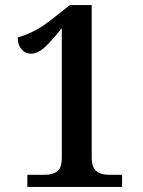

<svg xmlns="http://www.w3.org/2000/svg" viewBox="-20 -738 563 758"><path d="M88 -48H158Q187 -48 205.5 -61Q224 -74 224 -116V-627Q189 -582 159.5 -554Q130 -526 102 -526Q80 -526 65 -543.5Q50 -561 50 -590Q78 -598 111.5 -614Q145 -630 191 -667L256 -718H342V-116Q342 -78 360 -63Q378 -48 408 -48H462V0H88Z"/></svg>

Font: Noto Serif Sinhala SemiCondensed SemiBold
Style: Regular
Weight: 600
Width: 4
Designer: Jelle Bosma - Monotype Design Team
Foundry: Monotype Imaging Inc.
Version: Version 2.007; ttfautohint (v1.8.4.7-5d5b)